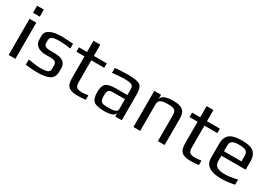

<svg xmlns="http://www.w3.org/2000/svg" viewBox="18 -1436 3142 2224"><g transform="rotate(30 1589.5 -324.5)"><path d="M168 -565V-659H78V-565ZM168 0V-484H78V0Z M450 -217H505C558 -217 594 -208 594 -160V-111C594 -87 584 -71 564 -64C544 -56 514 -52 474 -52C442 -52 386 -58 306 -71V-2C365 6 420 10 472 10C540 10 592 0 629 -20C665 -40 683 -76 683 -128V-170C683 -246 632 -284 530 -284H474C415 -284 385 -300 385 -333V-374C385 -396 394 -412 411 -421C428 -430 460 -435 508 -435C551 -435 602 -430 659 -421V-486C577 -491 528 -494 512 -494C368 -494 296 -456 296 -380V-335C296 -252 361 -217 450 -217Z M938 -136V-425H1111V-484H938V-634H847V-484H739V-425H847V-141C847 -22 890 10 1010 10C1045 10 1079 7 1111 2V-57C1074 -52 1050 -49 1039 -49C962 -49 938 -62 938 -136Z M1591 0V-342C1591 -404 1579 -445 1555 -465C1531 -484 1478 -494 1397 -494C1344 -494 1284 -491 1218 -485V-419C1279 -427 1335 -431 1384 -431C1429 -431 1460 -426 1477 -417C1493 -408 1501 -390 1501 -363V-286H1356C1287 -286 1241 -276 1217 -256C1193 -235 1181 -198 1181 -144C1181 -82 1194 -41 1220 -21C1245 0 1291 10 1358 10C1448 10 1497 -9 1504 -46V0ZM1269 -141C1269 -220 1281 -230 1362 -230H1501V-98C1501 -47 1425 -49 1373 -49H1355C1285 -49 1269 -72 1269 -141Z M1996 -494C1899 -494 1846 -471 1837 -425V-484H1747V0H1837V-350C1837 -381 1846 -402 1864 -413C1882 -424 1917 -430 1970 -430C1993 -430 2012 -428 2027 -424C2061 -414 2074 -391 2074 -350V0H2164V-355C2164 -461 2111 -494 1996 -494Z M2451 -136V-425H2624V-484H2451V-634H2360V-484H2252V-425H2360V-141C2360 -22 2403 10 2523 10C2558 10 2592 7 2624 2V-57C2587 -52 2563 -49 2552 -49C2475 -49 2451 -62 2451 -136Z M2918 -494C2781 -494 2704 -458 2704 -329V-138C2704 -39 2778 10 2926 10C2983 10 3041 3 3101 -10V-79C3038 -63 2984 -55 2938 -55C2856 -55 2795 -73 2795 -149V-222H3120V-329C3120 -458 3051 -494 2918 -494ZM2913 -434C2986 -434 3030 -423 3030 -357V-281H2795V-357C2795 -423 2842 -434 2913 -434Z"/></g></svg>

Font: Gamestation Text
Style: Bold
Weight: 400
Designer: Jonas Hecksher
Foundry: Jonas Hecksher, Playtypeª, e-types AS
Version: Version 1.003